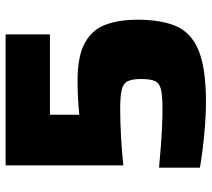

<svg xmlns="http://www.w3.org/2000/svg" viewBox="-54 -674 736 667"><g transform="rotate(-90 313.5 -340.0)"><path d="M294 8Q244 8 180 2Q116 -4 65 -13V-155Q99 -152 136 -149Q173 -146 208 -144.5Q243 -143 268 -143Q313 -143 335.5 -148Q358 -153 365.5 -168.5Q373 -184 373 -217Q373 -249 365 -264.5Q357 -280 334.5 -285Q312 -290 268 -290Q226 -290 171.5 -287Q117 -284 73 -279V-688H528V-534H249V-432Q304 -438 369 -438Q452 -438 498 -413Q544 -388 561.5 -341.5Q579 -295 579 -229Q579 -148 556.5 -95.5Q534 -43 472 -17.5Q410 8 294 8Z"/></g></svg>

Font: Saira ExtraBold
Style: Regular
Weight: 800
Designer: Hector Gatti with collaboration of the Omnibus-Type team
Foundry: Omnibus-Type
Version: Version 1.100; ttfautohint (v1.8.3)